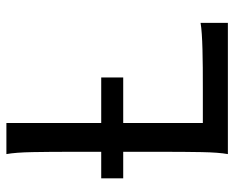

<svg xmlns="http://www.w3.org/2000/svg" viewBox="-88 -666 753 618"><g transform="rotate(-90 289.0 -356.5)"><path d="M109.9 -407.7V-500.5Q109.9 -572.8 108.9 -628.2Q107.9 -683.6 102.5 -712.9H202.6V-407.7H349.1V-336.9H202.6V-80.6H312Q348.1 -80.6 380.4 -80.8Q412.6 -81.1 439.9 -81.8Q467.3 -82.5 488.8 -84Q510.3 -85.4 524.9 -87.9V0H102.5Q107.9 -29.3 108.9 -84.7Q109.9 -140.1 109.9 -212.4V-336.9H24.4V-407.7Z"/></g></svg>

Font: Andika APac
Style: Regular
Weight: 400
Designer: Victor Gaultney, Annie Olsen, Julie Remington, Don Collingsworth, Eric Hays, Becca Hirsbrunner
Foundry: SIL International
Version: Version 5.000